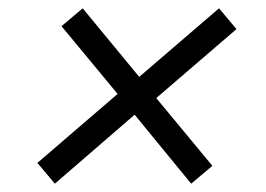

<svg xmlns="http://www.w3.org/2000/svg" viewBox="-20 -537 640 462"><path d="M304 -261 112 -95 70 -145 263 -311 128 -474 179 -517 315 -352 507 -517 549 -467 356 -301 491 -138 440 -95Z"/></svg>

Font: iA Writer Duo S
Style: Italic
Weight: 400
Italic angle: -9.5°
Designer: Mike Abbink, Paul van der Laan, Pieter van Rosmalen, Oliver Reichenstein
Foundry: Bold Monday and Information Architects Inc.
Version: Version 2.000